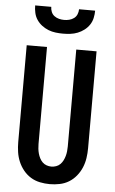

<svg xmlns="http://www.w3.org/2000/svg" viewBox="-63 -997 625 1046"><g transform="rotate(5 250.0 -473.5)"><path d="M250 8Q223 8 196 2.5Q169 -3 146 -17Q123 -31 105.5 -52.5Q88 -74 77.5 -99Q67 -124 63 -151Q59 -178 59 -205V-735H170V-205Q170 -192 171.5 -178.5Q173 -165 176.5 -152.5Q180 -140 186 -128Q192 -116 201.5 -106.5Q211 -97 224 -92.5Q237 -88 250 -88Q263 -88 276 -92.5Q289 -97 298.5 -106.5Q308 -116 314 -128Q320 -140 323.5 -152.5Q327 -165 328.5 -178.5Q330 -192 330 -205V-735H441V-205Q441 -178 437 -151Q433 -124 422.5 -99Q412 -74 394.5 -52.5Q377 -31 354 -17Q331 -3 304 2.5Q277 8 250 8ZM250 -815Q230 -815 209.5 -817.5Q189 -820 170 -827.5Q151 -835 134.5 -847.5Q118 -860 106.5 -877Q95 -894 90.5 -914.5Q86 -935 86 -955H174Q174 -941 179.5 -927.5Q185 -914 196.5 -905.5Q208 -897 222 -893.5Q236 -890 250 -890Q264 -890 278 -893.5Q292 -897 303.5 -905.5Q315 -914 320.5 -927.5Q326 -941 326 -955H414Q414 -935 409.5 -914.5Q405 -894 393.5 -877Q382 -860 365.5 -847.5Q349 -835 330 -827.5Q311 -820 290.5 -817.5Q270 -815 250 -815Z"/></g></svg>

Font: Iosevka SS08 Regular
Style: Bold
Weight: 700
Monospace: yes
Designer: Belleve Invis
Foundry: Belleve Invis
Version: Version 16.3.4; ttfautohint (v1.8.4)